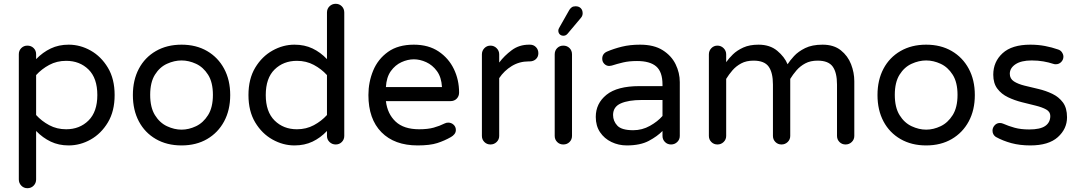

<svg xmlns="http://www.w3.org/2000/svg" viewBox="-20 -755 5676 1010"><path d="M124 235Q105 235 92 221.5Q79 208 79 189V-470Q79 -489 92 -502Q105 -515 124 -515Q144 -515 157 -502Q170 -489 170 -470V-444Q205 -480 247 -500Q289 -520 341 -520Q402 -520 457 -489Q512 -458 547.5 -399Q583 -340 583 -255Q583 -170 547.5 -111Q512 -52 457 -21Q402 10 341 10Q289 10 247 -10Q205 -30 170 -66V189Q170 208 157 221.5Q144 235 124 235ZM328 -75Q399 -75 445.5 -121Q492 -167 492 -255Q492 -344 445.5 -389.5Q399 -435 328 -435Q279 -435 239 -413.5Q199 -392 170 -360V-150Q199 -118 239 -96.5Q279 -75 328 -75Z M935 10Q858 10 800 -23.5Q742 -57 710.5 -116.5Q679 -176 679 -255Q679 -334 710.5 -393.5Q742 -453 800 -486.5Q858 -520 935 -520Q1012 -520 1069.5 -486.5Q1127 -453 1159 -393.5Q1191 -334 1191 -255Q1191 -176 1159 -116.5Q1127 -57 1069.5 -23.5Q1012 10 935 10ZM935 -73Q973 -73 1011 -91Q1049 -109 1074.5 -149.5Q1100 -190 1100 -256Q1100 -322 1074.5 -362Q1049 -402 1011 -419.5Q973 -437 935 -437Q897 -437 858.5 -419.5Q820 -402 795 -362Q770 -322 770 -256Q770 -190 795 -149.5Q820 -109 858.5 -91Q897 -73 935 -73Z M1529 10Q1469 10 1413.5 -21Q1358 -52 1322.5 -111Q1287 -170 1287 -255Q1287 -340 1322.5 -399Q1358 -458 1413.5 -489Q1469 -520 1529 -520Q1582 -520 1624 -500Q1666 -480 1700 -444V-689Q1700 -709 1713.5 -722Q1727 -735 1746 -735Q1765 -735 1778 -722Q1791 -709 1791 -689V-40Q1791 -21 1778 -8Q1765 5 1746 5Q1727 5 1713.5 -8Q1700 -21 1700 -40V-66Q1666 -30 1624 -10Q1582 10 1529 10ZM1542 -75Q1591 -75 1631 -96.5Q1671 -118 1700 -150V-360Q1671 -392 1631 -413.5Q1591 -435 1542 -435Q1471 -435 1424.5 -389.5Q1378 -344 1378 -255Q1378 -167 1424.5 -121Q1471 -75 1542 -75Z M2177 10Q2055 10 1986.5 -59.5Q1918 -129 1918 -255Q1918 -323 1943 -383.5Q1968 -444 2021 -482Q2074 -520 2157 -520Q2234 -520 2287 -484.5Q2340 -449 2367.5 -392Q2395 -335 2395 -268Q2395 -249 2382.5 -236Q2370 -223 2349 -223H2010Q2018 -156 2061 -115.5Q2104 -75 2185 -75Q2230 -75 2261 -83.5Q2292 -92 2320 -106Q2328 -110 2338 -110Q2354 -110 2366 -99Q2378 -88 2378 -71Q2378 -59 2370.5 -49.5Q2363 -40 2352 -34Q2319 -15 2280.5 -2.5Q2242 10 2177 10ZM2010 -297H2305Q2302 -349 2278.5 -381Q2255 -413 2222 -428Q2189 -443 2157 -443Q2125 -443 2092 -428Q2059 -413 2036 -381Q2013 -349 2010 -297Z M2560 5Q2541 5 2528 -8Q2515 -21 2515 -40V-469Q2515 -488 2528 -501.5Q2541 -515 2560 -515Q2579 -515 2592.5 -501.5Q2606 -488 2606 -469V-426Q2633 -462 2672 -491Q2711 -520 2763 -520H2768Q2787 -520 2799.5 -507Q2812 -494 2812 -475Q2812 -456 2799 -444Q2786 -432 2766 -432H2761Q2712 -432 2672 -407.5Q2632 -383 2606 -344V-40Q2606 -21 2592.5 -8Q2579 5 2560 5Z M2943 5Q2924 5 2911 -8Q2898 -21 2898 -40V-469Q2898 -489 2911 -502Q2924 -515 2943 -515Q2963 -515 2976 -502Q2989 -489 2989 -469V-40Q2989 -21 2976 -8Q2963 5 2943 5ZM2944 -567Q2932 -567 2924.5 -574.5Q2917 -582 2917 -594Q2917 -600 2920 -605.5Q2923 -611 2924 -613L2975 -703Q2980 -711 2987.5 -716.5Q2995 -722 3008 -722Q3025 -722 3035 -712Q3045 -702 3045 -685Q3045 -671 3035 -660L2966 -578Q2957 -567 2944 -567Z M3277 10Q3234 10 3196.5 -8Q3159 -26 3136.5 -59.5Q3114 -93 3114 -140Q3114 -211 3170.5 -256.5Q3227 -302 3344 -302H3465V-310Q3465 -377 3432 -405.5Q3399 -434 3331 -434Q3289 -434 3257.5 -426.5Q3226 -419 3198 -410Q3190 -408 3185 -408Q3170 -408 3159 -419Q3148 -430 3148 -446Q3148 -473 3174 -484Q3209 -499 3251.5 -509.5Q3294 -520 3347 -520Q3420 -520 3466 -491Q3512 -462 3534 -417Q3556 -372 3556 -323V-40Q3556 -21 3542.5 -8Q3529 5 3510 5Q3491 5 3478 -8Q3465 -21 3465 -40V-66Q3438 -38 3393 -14Q3348 10 3277 10ZM3311 -70Q3358 -70 3399 -93Q3440 -116 3465 -145V-229H3356Q3286 -229 3245.5 -211Q3205 -193 3205 -150Q3205 -118 3227.5 -94Q3250 -70 3311 -70Z M3754 5Q3735 5 3722 -8Q3709 -21 3709 -40V-469Q3709 -488 3722 -501.5Q3735 -515 3754 -515Q3773 -515 3786.5 -501.5Q3800 -488 3800 -469V-428Q3814 -448 3835.5 -469Q3857 -490 3890 -505Q3923 -520 3970 -520Q4030 -520 4068.5 -488Q4107 -456 4123 -417Q4135 -436 4157 -460Q4179 -484 4215.5 -502Q4252 -520 4307 -520Q4366 -520 4403 -490.5Q4440 -461 4457 -417Q4474 -373 4474 -328V-40Q4474 -21 4460.5 -8Q4447 5 4428 5Q4409 5 4396 -8Q4383 -21 4383 -40V-310Q4383 -373 4360.5 -404.5Q4338 -436 4281 -436Q4243 -436 4216 -421.5Q4189 -407 4170 -385Q4151 -363 4137 -340V-40Q4137 -21 4123.5 -8Q4110 5 4091 5Q4072 5 4059 -8Q4046 -21 4046 -40V-310Q4046 -373 4023.5 -404.5Q4001 -436 3944 -436Q3906 -436 3879 -421.5Q3852 -407 3833 -385Q3814 -363 3800 -340V-40Q3800 -21 3786.5 -8Q3773 5 3754 5Z M4852 10Q4775 10 4717 -23.5Q4659 -57 4627.5 -116.5Q4596 -176 4596 -255Q4596 -334 4627.5 -393.5Q4659 -453 4717 -486.5Q4775 -520 4852 -520Q4929 -520 4986.5 -486.5Q5044 -453 5076 -393.5Q5108 -334 5108 -255Q5108 -176 5076 -116.5Q5044 -57 4986.5 -23.5Q4929 10 4852 10ZM4852 -73Q4890 -73 4928 -91Q4966 -109 4991.5 -149.5Q5017 -190 5017 -256Q5017 -322 4991.5 -362Q4966 -402 4928 -419.5Q4890 -437 4852 -437Q4814 -437 4775.5 -419.5Q4737 -402 4712 -362Q4687 -322 4687 -256Q4687 -190 4712 -149.5Q4737 -109 4775.5 -91Q4814 -73 4852 -73Z M5400 10Q5345 10 5300.5 -2Q5256 -14 5218 -35Q5201 -47 5201 -68Q5201 -83 5212 -95.5Q5223 -108 5240 -108Q5249 -108 5258 -104Q5285 -92 5317.5 -83Q5350 -74 5394 -74Q5452 -74 5478.5 -92.5Q5505 -111 5505 -145Q5505 -167 5483.5 -179Q5462 -191 5427.5 -199.5Q5393 -208 5355 -217.5Q5317 -227 5282.5 -243.5Q5248 -260 5226.5 -288.5Q5205 -317 5205 -362Q5205 -430 5254 -475Q5303 -520 5400 -520Q5441 -520 5477.5 -513Q5514 -506 5545 -495Q5559 -491 5566.5 -479.5Q5574 -468 5574 -457Q5574 -441 5562.5 -429Q5551 -417 5534 -417Q5530 -417 5527 -417.5Q5524 -418 5521 -419Q5497 -427 5468.5 -432Q5440 -437 5407 -437Q5352 -437 5322 -417Q5292 -397 5292 -367Q5292 -341 5313.5 -327Q5335 -313 5369.5 -304.5Q5404 -296 5442.5 -287Q5481 -278 5515.5 -261.5Q5550 -245 5571.5 -216Q5593 -187 5593 -138Q5593 -77 5544.5 -33.5Q5496 10 5400 10Z"/></svg>

Font: Varela Round
Style: Regular
Weight: 400
Designer: Joe Prince, Avraham Cornfeld
Foundry: Joe Prince, Avraham Cornfeld
Version: Version 3.010; ttfautohint (v1.8.4.7-5d5b)